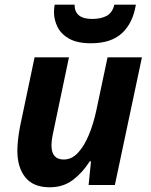

<svg xmlns="http://www.w3.org/2000/svg" viewBox="-20 -791 644 821"><path d="M192.9 9.8Q122.6 9.8 88.4 -32.5Q54.2 -74.7 54.2 -147Q54.2 -165 57.1 -193.4Q60.1 -221.7 65.9 -251L127.9 -545.9H274.9L208 -227.1Q200.2 -191.9 200.2 -168.9Q200.2 -108.9 252.9 -108.9Q286.6 -108.9 313.2 -137.5Q339.8 -166 359.9 -214.1Q379.9 -262.2 392.1 -319.8L439.9 -545.9H586.9L471.2 0H358.9L369.1 -101.1H363.8Q332.5 -52.2 291.3 -21.2Q250 9.8 192.9 9.8ZM368.7 -606Q310.5 -606 275.9 -625.5Q241.2 -645 226.1 -675.5Q210.9 -706.1 210.9 -738.8Q210.9 -757.8 213.9 -771H298.8Q298.8 -710 374 -710Q412.1 -710 436.5 -723.4Q460.9 -736.8 468.8 -771H561Q548.3 -692.4 501.7 -649.2Q455.1 -606 368.7 -606Z"/></svg>

Font: Open Sans
Style: Bold Italic
Weight: 700
Italic angle: -12°
Designer: Monotype Design Team
Foundry: Monotype Imaging Inc.
Version: Version 3.003; ttfautohint (v1.8.4)